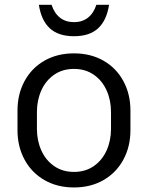

<svg xmlns="http://www.w3.org/2000/svg" viewBox="-20 -786 632 820"><path d="M54.7 -230.5V-313.5Q54.7 -384.3 85 -439.9Q115.2 -495.6 169.9 -526.9Q224.6 -558.1 295.9 -558.1Q367.2 -558.1 421.9 -526.9Q476.6 -495.6 506.8 -439.9Q537.1 -384.3 537.1 -313.5V-230.5Q537.1 -159.7 506.8 -104Q476.6 -48.3 421.9 -16.8Q367.2 14.6 295.9 14.6Q224.6 14.6 169.9 -16.8Q115.2 -48.3 85 -104Q54.7 -159.7 54.7 -230.5ZM454.1 -235.8V-307.6Q454.1 -357.9 435.3 -399.9Q416.5 -441.9 380.6 -466.8Q344.7 -491.7 295.9 -491.7Q247.1 -491.7 211.2 -466.8Q175.3 -441.9 156.5 -399.9Q137.7 -357.9 137.7 -307.6V-235.8Q137.7 -185.5 156.5 -143.6Q175.3 -101.6 211.2 -76.7Q247.1 -51.8 295.9 -51.8Q344.7 -51.8 380.6 -76.7Q416.5 -101.6 435.3 -143.6Q454.1 -185.5 454.1 -235.8ZM146 -765.6H200.2Q211.9 -729.5 236.3 -710.4Q260.7 -691.4 295.9 -691.4Q331.1 -691.4 355.5 -710.4Q379.9 -729.5 391.6 -765.6H445.8Q435.5 -698.7 398.9 -665Q362.3 -631.3 295.9 -631.3Q229.5 -631.3 192.9 -665Q156.2 -698.7 146 -765.6Z"/></svg>

Font: Lycee Sans
Style: Regular
Weight: 400
Designer: Justin Alvin
Foundry: Alkove Design
Version: Version 1.030